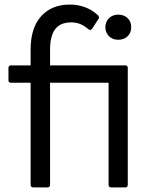

<svg xmlns="http://www.w3.org/2000/svg" viewBox="-20 -795 663 840"><path d="M114 13V-433H29Q17 -433 17 -443V-498Q17 -509 29 -509H114V-579Q114 -673 160 -724Q206 -775 285 -775Q359 -775 410 -727Q416 -717 410 -711L383 -669Q374 -660 367 -667Q348 -683 330.5 -690Q313 -697 291 -697Q244 -697 221.5 -667.5Q199 -638 199 -577V-509H528Q539 -509 539 -498V13Q539 25 528 25H466Q455 25 455 13V-433H199V13Q199 25 188 25H126Q114 25 114 13ZM441 -676Q441 -700 457 -715.5Q473 -731 497 -731Q522 -731 538 -716Q554 -701 554 -676Q554 -651 538 -636Q522 -621 497 -621Q473 -621 457 -636.5Q441 -652 441 -676Z"/></svg>

Font: LINE Seed JP_TTF Regular
Style: Regular
Weight: 400
Designer: LINE & Fontrix & Fontworks
Version: Version 1.002